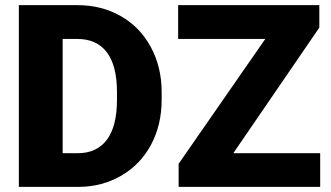

<svg xmlns="http://www.w3.org/2000/svg" viewBox="-20 -731 1296 751"><path d="M53.7 0V-710.9H282.7Q377 -710.9 452.1 -668.2Q527.3 -625.5 569.6 -547.6Q611.8 -469.7 612.3 -373V-340.3Q612.3 -242.7 571 -165.3Q529.8 -87.9 454.8 -44.2Q379.9 -0.5 287.6 0ZM225.1 -578.6V-131.8H284.7Q358.4 -131.8 397.9 -184.3Q437.5 -236.8 437.5 -340.3V-371.1Q437.5 -474.1 397.9 -526.4Q358.4 -578.6 282.7 -578.6ZM892.6 -131.8H1232.4V0H678.7V-90.3L1017.6 -578.6H676.8V-710.9H1229V-623Z"/></svg>

Font: Roboto Black
Style: Regular
Weight: 900
Designer: Google
Version: Version 2.134; 2016